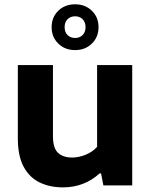

<svg xmlns="http://www.w3.org/2000/svg" viewBox="-20 -842 686 872"><path d="M266 9Q206 9 159.8 -13.5Q113.5 -36 87.2 -85Q61 -134 61 -214V-546.5H220.5V-224Q220.5 -168.5 244 -147.5Q267.5 -126.5 307 -126.5Q337 -126.5 368 -138.8Q399 -151 421 -175V-546.5H580.5V0H449.5L439 -54.5H432.5Q362.5 9 266 9ZM321 -614.5Q275 -614.5 244.8 -644Q214.5 -673.5 214.5 -718.5Q214.5 -764 244.8 -793.2Q275 -822.5 321 -822.5Q367 -822.5 397.2 -793.2Q427.5 -764 427.5 -718.5Q427.5 -673.5 397.2 -644Q367 -614.5 321 -614.5ZM321 -669.5Q342 -669.5 355.2 -682.8Q368.5 -696 368.5 -718.5Q368.5 -741.5 355.2 -754.8Q342 -768 321 -768Q300 -768 286.8 -754.8Q273.5 -741.5 273.5 -718.5Q273.5 -696 286.8 -682.8Q300 -669.5 321 -669.5Z"/></svg>

Font: Encode Sans Semi Expanded
Style: Bold
Weight: 700
Width: 6
Designer: Multiple Designers
Foundry: Impallari Type
Version: Version 3.000; ttfautohint (v1.8.3) -l 8 -r 50 -G 200 -x 14 